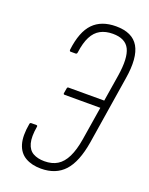

<svg xmlns="http://www.w3.org/2000/svg" viewBox="-129 -729 622 803"><g transform="rotate(20 182.5 -327.5)"><path d="M154 6Q113 6 84.5 -10.5Q56 -27 45.5 -62Q35 -97 45 -153Q46 -159 52 -159H74Q80 -159 79 -153Q71 -106 78.5 -78.5Q86 -51 106.5 -39.5Q127 -28 157 -28Q191 -28 214.5 -42.5Q238 -57 253.5 -88.5Q269 -120 277 -169L301 -318H142Q136 -318 137 -324L141 -347Q142 -352 147 -352H306L325 -470Q338 -552 319.5 -589.5Q301 -627 245 -627Q213 -627 190 -614.5Q167 -602 153 -575Q139 -548 133 -503Q132 -496 126 -496H104Q99 -496 99 -503Q109 -586 145.5 -623.5Q182 -661 247 -661Q320 -661 347.5 -614Q375 -567 359 -470L311 -168Q296 -77 258 -35.5Q220 6 154 6Z"/></g></svg>

Font: Sofia Sans Extra Condensed ExtraLight
Style: Italic
Weight: 250
Italic angle: -9°
Version: Version 4.100